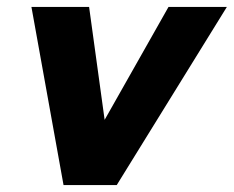

<svg xmlns="http://www.w3.org/2000/svg" viewBox="-20 -536 677 556"><path d="M164 0 71 -516H238L283 -189L468 -516H637L318 0Z"/></svg>

Font: Red Hat Mono
Style: Bold Italic
Weight: 700
Italic angle: -12°
Monospace: yes
Designer: Pentagram, MCKL
Foundry: Pentagram, MCKL
Version: Version 1.023; ttfautohint (v1.8.3)